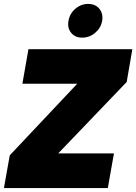

<svg xmlns="http://www.w3.org/2000/svg" viewBox="-20 -959 695 979"><path d="M654.8 -708 626 -541 276.9 -176.8H561L529.8 0H0L29.8 -167L374 -532.2H94.2L125 -708ZM398.9 -767.1Q362.8 -767.1 342.8 -791.7Q322.8 -816.4 329.1 -852.1Q335 -889.2 364 -914.1Q393.1 -939 429.2 -939Q466.3 -939 486.6 -914.3Q506.8 -889.6 501 -852.1Q494.1 -815.9 465.1 -791.5Q436 -767.1 398.9 -767.1Z"/></svg>

Font: SVN-Poppins Black
Style: Italic
Weight: 900
Italic angle: -10°
Designer: Ninad Kale (Devanagari), Jonny Pinhorn (Latin)
Foundry: Indian Type Foundry
Version: Version 3.002 2017